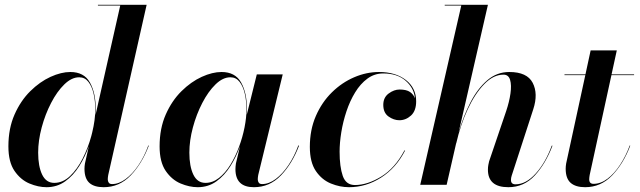

<svg xmlns="http://www.w3.org/2000/svg" viewBox="-20 -770 2667 800"><path d="M379 -314Q379 -303.1 378.1 -291.1L481 -747H388V-750H591L431 -41Q430.2 -36.5 429.6 -31.6Q429 -26.8 429 -23Q429 -14.8 433.1 -8.9Q437.2 -3 447 -3Q475 -3 503.6 -24.1Q532.1 -45.1 556.8 -81.6Q581.5 -118 598 -164L600 -163Q571.5 -88 524.4 -39Q477.2 10 412 10Q372.2 10 352.1 -8.2Q332 -26.5 332 -67Q332 -77 334 -89L350.2 -161Q334.6 -116.8 310 -77.7Q285.4 -38.6 251.5 -14.3Q217.6 10 174 10Q139.5 10 102.6 -5.4Q65.8 -20.9 40.4 -57.9Q15 -95 15 -160Q15 -235 40.6 -292.8Q66.1 -350.5 106.1 -390Q146.1 -429.5 190.6 -449.8Q235.1 -470 273 -470Q330 -470 354.5 -426.5Q379 -383 379 -314ZM377 -314Q377 -348.5 370.1 -379.1Q363.1 -409.8 348.3 -428.9Q333.5 -448 310 -448Q278.5 -448 248.1 -418.4Q217.6 -388.8 193 -341.2Q168.4 -293.8 153.7 -239Q139 -184.2 139 -134Q139 -77 155.6 -42.5Q172.2 -8 206 -8Q241.9 -8 272 -36.6Q302.1 -65.1 324.7 -109.9Q347.2 -154.6 360.4 -203.1L364.2 -218.1Q377 -270.8 377 -314Z M1009 -314Q1009 -303.5 1008.2 -291.8L1050 -460H1158L1056 -41Q1055.2 -36.5 1054.6 -31.6Q1054 -26.8 1054 -23Q1054 -14.8 1058.1 -8.9Q1062.2 -3 1072 -3Q1100.5 -3 1129 -24.3Q1157.5 -45.6 1182 -82.1Q1206.5 -118.5 1223 -164L1226 -163Q1197.5 -88 1150.4 -39Q1103.2 10 1038 10Q961 10 961 -65Q961 -75 963 -89L980.1 -160.8Q964.4 -116.5 939.8 -77.5Q915.2 -38.5 881.4 -14.2Q847.5 10 804 10Q769.5 10 732.6 -5.4Q695.8 -20.9 670.4 -57.9Q645 -95 645 -160Q645 -235 670.6 -292.8Q696.1 -350.5 736.1 -390Q776.1 -429.5 820.6 -449.8Q865.1 -470 903 -470Q960 -470 984.5 -426.5Q1009 -383 1009 -314ZM1007 -314Q1007 -348.5 1000.1 -379.1Q993.1 -409.8 978.3 -428.9Q963.5 -448 940 -448Q908.5 -448 878.1 -418.4Q847.6 -388.8 823 -341.2Q798.4 -293.8 783.7 -239Q769 -184.2 769 -134Q769 -77 785.6 -42.5Q802.2 -8 836 -8Q866.2 -8 892.5 -28.7Q918.8 -49.4 939.8 -83.4Q960.9 -117.4 975.9 -158.1Q991 -198.8 999 -239.6Q1007 -280.4 1007 -314Z M1709 -360Q1705.2 -402.8 1670.4 -433.4Q1635.5 -464 1577 -464Q1540.1 -464 1510.9 -442.4Q1481.6 -420.9 1459.8 -385.1Q1438 -349.4 1423.6 -306.2Q1409.2 -263 1402.1 -219.1Q1395 -175.2 1395 -138Q1395 -75 1408.2 -37Q1421.5 1 1459 1Q1510.8 1 1568.4 -34.2Q1626 -69.5 1665 -143H1668Q1630.5 -70.2 1567.9 -30.1Q1505.2 10 1434 10Q1396.5 10 1358.9 -5.3Q1321.2 -20.6 1296.1 -57.3Q1271 -94 1271 -158Q1271 -229.2 1296.1 -286.8Q1321.1 -344.2 1362.9 -385.2Q1404.6 -426.2 1455.8 -448.1Q1506.9 -470 1559 -470Q1628 -470 1671 -436.8Q1714 -403.5 1714 -348Q1714 -308.2 1692.5 -288.6Q1671 -269 1644 -269Q1620.8 -269 1598.9 -284.5Q1577 -300 1577 -333Q1577 -363.8 1599.4 -380.4Q1621.8 -397 1645 -397Q1673.5 -397 1688.2 -386.8Q1703 -376.5 1709 -360Z M2089 -307Q2102 -345.5 2106.9 -380.3Q2111.9 -415.1 2105.4 -437.1Q2099 -459 2078 -459Q2036 -459 1997.6 -419.4Q1959.1 -379.8 1928.8 -314.6Q1898.5 -249.5 1881 -173H1880.6L1841 0H1731L1902 -747H1833V-750H2013L1891.2 -219.2Q1911 -286.9 1940.5 -343.9Q1970 -401 2010.2 -435.5Q2050.4 -470 2102 -470Q2176.2 -470 2199.6 -424.8Q2223 -379.5 2202 -315L2112 -38Q2109 -29 2109 -20Q2109 -2 2128 -2Q2171.5 -2 2212.1 -46.9Q2252.8 -91.8 2279 -163H2282Q2253.5 -88 2208.4 -39Q2163.2 10 2098 10Q2013 10 2013 -63Q2013 -74.2 2014.8 -83.1Q2016.5 -92 2018 -98Z M2606 -163Q2577.5 -88 2530.4 -39Q2483.2 10 2418 10Q2378.2 10 2357.6 -8.2Q2337 -26.5 2337 -67Q2337 -77 2339 -89L2418.8 -457H2332V-460H2419.4L2441 -560H2550L2528.2 -460H2622V-457H2527.6L2437 -41Q2436.2 -36.5 2435.6 -31.6Q2435 -26.8 2435 -23Q2435 -4 2453 -4Q2483 -4 2511.4 -25.4Q2539.8 -46.9 2563.6 -83.2Q2587.5 -119.5 2604 -164Z"/></svg>

Font: Bodoni* 72 Medium
Style: Italic
Weight: 500
Italic angle: -13°
Version: Version 1.002; ttfautohint (v0.97) -l 8 -r 50 -G 200 -x 14 -